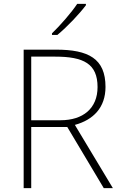

<svg xmlns="http://www.w3.org/2000/svg" viewBox="-20 -970 626 990"><path d="M423 -943V-950H378C350 -907 289 -837 248 -798V-790H276C328 -833 390 -899 423 -943ZM269 -714H102V0H141V-315H327L515 0H562L366 -326C461 -352 524 -415 524 -522C524 -668 436 -714 269 -714ZM264 -678C412 -678 483 -641 483 -521C483 -411 408 -350 292 -350H141V-678Z"/></svg>

Font: Noto Sans Georgian ExtraLight
Style: Regular
Weight: 200
Designer: Monotype Design Team, Akaki Razmadze
Foundry: Google LLC
Version: Version 2.005